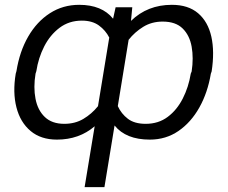

<svg xmlns="http://www.w3.org/2000/svg" viewBox="-20 -558 927 781"><path d="M324.2 203.1 365.1 -44.4Q301.8 9.9 211.6 9.9Q146.3 9.9 104.4 -25.2Q62.5 -60.4 46.9 -121.1Q31.2 -181.8 44 -258.5L46.9 -268.5Q59.7 -348.7 94.8 -409.4Q130 -470.2 183.1 -504.3Q236.2 -538.4 302.2 -538.4Q394.5 -538.4 440 -481.9L450.3 -528.4H518.1L512.8 -473Q579.9 -538.4 679 -538.4Q745.7 -538.4 785.9 -504.1Q826 -469.8 839.7 -408.9Q853.3 -348 840.9 -267.4L837.7 -258.5Q824.9 -181.5 791 -120.9Q757.1 -60.4 706 -25.2Q654.8 9.9 589.5 9.9Q492.2 9.9 446 -47.6L404.8 203.1ZM127.8 -268.5 124.6 -258.5Q115.4 -202.4 124.5 -155.9Q133.5 -109.4 162.5 -81.9Q191.4 -54.3 241.5 -54.3Q285.5 -54.3 319.2 -74.4Q353 -94.5 378.6 -126.1L424.4 -405.2Q409.4 -434.7 382.3 -454.4Q355.1 -474.1 312.9 -474.1Q261 -474.1 222.3 -445Q183.6 -415.8 159.8 -369.1Q136 -322.4 127.8 -268.5ZM756 -258.5 759.6 -267.4Q767.8 -321.7 759.6 -367.9Q751.4 -414.1 723 -442.1Q694.6 -470.2 641.7 -470.2Q597.3 -470.2 562.7 -448.9Q528.1 -427.6 503.2 -396L459.2 -126.4Q473.4 -95.2 500.2 -74.8Q527 -54.3 572.8 -54.3Q624.6 -54.3 662.3 -82.6Q699.9 -110.8 723.5 -157.3Q747.2 -203.8 756 -258.5Z"/></svg>

Font: Inter UI Light
Style: Italic
Weight: 300
Italic angle: 9.39999°
Designer: Rasmus Andersson
Foundry: rsms
Version: 3.2;8d6f07862